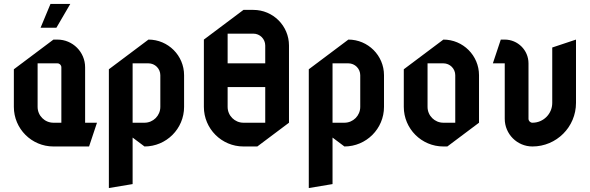

<svg xmlns="http://www.w3.org/2000/svg" viewBox="-20 -720 2980 970"><path d="M235 -700 185 -580H265L335 -700ZM290 -380V-100H250C205.8 -100 170 -135.8 170 -180V-400H270C281 -400 290 -391 290 -380ZM250 20H430L470 -100H410V-380C410 -457.3 347.3 -520 270 -520H250L50 -370V-180C50 -69.6 139.6 20 250 20Z M650 -100V-400H730C763.1 -400 790 -373.1 790 -340V-180C790 -135.8 754.2 -100 710 -100ZM910 -180V-340C910 -439.4 829.4 -520 730 -520L530 -370V230L650 210V-25L710 20C820.4 20 910 -69.6 910 -180Z M1320 -100H1210C1165.8 -100 1130 -135.8 1130 -180V-280H1320ZM1130 -550H1260C1293.1 -550 1320 -523.1 1320 -490V-400H1130ZM1440 -100V-490C1440 -589.4 1359.4 -670 1260 -670H1210L1010 -520V-180C1010 -69.6 1099.6 20 1210 20H1280Z M1660 -100V-400H1740C1773.1 -400 1800 -373.1 1800 -340V-180C1800 -135.8 1764.2 -100 1720 -100ZM1920 -180V-340C1920 -439.4 1839.4 -520 1740 -520L1540 -370V230L1660 210V-25L1720 20C1830.4 20 1920 -69.6 1920 -180Z M2140 -400H2220C2253.1 -400 2280 -373.1 2280 -340V-100H2220C2175.8 -100 2140 -135.8 2140 -180ZM2220 -520 2020 -370V-180C2020 -69.6 2109.6 20 2220 20H2240L2400 -100V-340C2400 -439.4 2319.4 -520 2220 -520Z M2670 20C2791.4 20 2890 -78.6 2890 -200V-520L2770 -480V-200C2770 -144.8 2725.2 -100 2670 -100C2659 -100 2650 -109 2650 -120V-400C2650 -466.2 2596.2 -520 2530 -520H2510L2470 -400H2530V-120C2530 -42.7 2592.7 20 2670 20Z"/></svg>

Font: Abibas
Style: Medium
Weight: 500
Version: Version 0.3